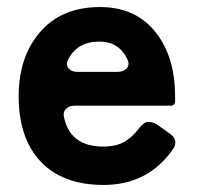

<svg xmlns="http://www.w3.org/2000/svg" viewBox="-20 -514 560 545"><path d="M472 -92Q401 11 274 11Q156 11 93 -58Q33 -124 33 -241Q33 -352 93 -422Q154 -494 264 -494Q369 -494 426 -417Q477 -348 477 -241V-228Q477 -214 464 -214H192Q176 -214 167 -204.5Q158 -195 162 -180Q180 -98 273 -98Q309 -98 332 -111Q355 -124 371.5 -146Q388 -168 400.5 -168Q413 -168 425 -161L463 -134Q487 -116 472 -92ZM200 -310H313Q331 -310 340 -320.5Q349 -331 341 -347Q317 -396 262 -396Q200 -396 174 -346Q166 -330 174.5 -320Q183 -310 200 -310Z"/></svg>

Font: Tsunagi Gothic Black
Style: Regular
Weight: 900
Designer: Yoshimichi Ohira
Foundry: Positype
Version: Version 1.001